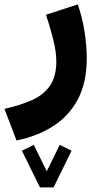

<svg xmlns="http://www.w3.org/2000/svg" viewBox="-50 -357 442 853"><path d="M127.4 475.6 47.4 312.5 100.1 286.6 157.7 403.8 215.3 286.6 268.1 312.5 188 475.6ZM23.4 267.1 -30.3 126.5Q38.6 111.3 90.6 88.4Q142.6 65.4 171.4 24.7Q200.2 -16.1 200.2 -84Q200.2 -128.9 185.3 -186.3Q170.4 -243.7 154.3 -291.5L295.4 -337.4Q314.9 -282.7 325.2 -219Q335.4 -155.3 335.4 -96.7Q335.4 9.8 295.9 84.2Q256.3 158.7 186 203.6Q115.7 248.5 23.4 267.1Z"/></svg>

Font: Vazirmatn UI NL Black
Style: Regular
Weight: 900
Designer: Saber Rastikerdar
Foundry: Saber Rastikerdar
Version: Version 33.003